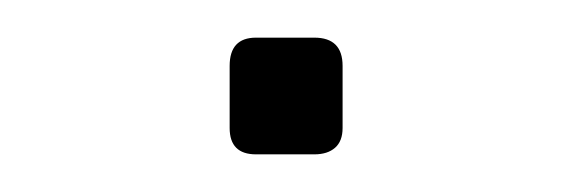

<svg xmlns="http://www.w3.org/2000/svg" viewBox="-20 -426 303 102"><path d="M116 -344Q102 -344 102 -358V-391Q102 -406 116 -406H147Q162 -406 162 -391V-358Q162 -351 158 -347.5Q154 -344 147 -344Z"/></svg>

Font: Exo Thin Light
Style: Regular
Weight: 300
Version: Version 2.000